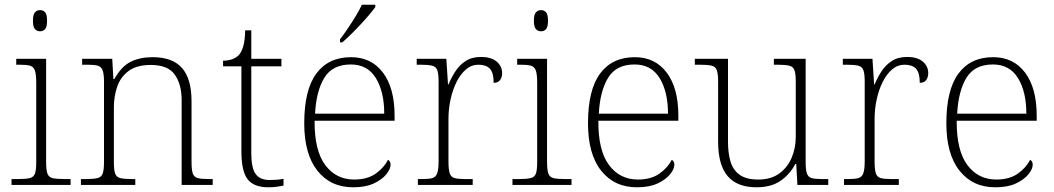

<svg xmlns="http://www.w3.org/2000/svg" viewBox="-20 -786 4479 816"><path d="M29 0V-25H56Q89 -25 106 -29Q123 -33 128.5 -48Q134 -63 134 -97V-435Q134 -471 128 -487Q122 -503 107 -507Q92 -511 64 -511H49V-536H176V-98Q176 -64 181.5 -48.5Q187 -33 203.5 -29Q220 -25 254 -25H280V0ZM150 -653Q137 -653 128.5 -662.5Q120 -672 120 -698Q120 -724 128.5 -733.5Q137 -743 150 -743Q164 -743 172 -733.5Q180 -724 180 -698Q180 -672 172 -662.5Q164 -653 150 -653Z M324 0V-25H344Q377 -25 394 -29Q411 -33 416.5 -48.5Q422 -64 422 -98V-439Q422 -472 416 -487.5Q410 -503 395 -507Q380 -511 352 -511H329V-536H457L462 -450H466Q496 -504 535.5 -523.5Q575 -543 629 -543Q713 -543 753.5 -497Q794 -451 794 -356V-98Q794 -64 799.5 -48.5Q805 -33 821 -29Q837 -25 871 -25H884V0H752V-361Q752 -427 723 -468.5Q694 -510 621 -510Q560 -510 525.5 -483.5Q491 -457 477.5 -416Q464 -375 464 -331V-97Q464 -63 469.5 -48Q475 -33 491.5 -29Q508 -25 541 -25H555V0Z M1121 10Q1059 10 1032.5 -24Q1006 -58 1006 -142V-504H928V-528Q949 -528 966 -534Q983 -540 994 -551Q1005 -562 1013 -586.5Q1021 -611 1022 -657H1048V-536H1176V-504H1048V-134Q1048 -72 1066.5 -46.5Q1085 -21 1126 -21Q1142 -21 1155.5 -22Q1169 -23 1185 -26V3Q1170 6 1153.5 8Q1137 10 1121 10Z M1481 10Q1385 10 1329 -60.5Q1273 -131 1273 -262Q1273 -404 1324.5 -473.5Q1376 -543 1472 -543Q1558 -543 1607.5 -477.5Q1657 -412 1657 -294V-273H1317Q1316 -147 1362 -85Q1408 -23 1485 -23Q1541 -23 1576.5 -48Q1612 -73 1629 -107Q1634 -104 1637 -99Q1640 -94 1640 -86Q1640 -68 1622 -45.5Q1604 -23 1569 -6.5Q1534 10 1481 10ZM1613 -303Q1613 -396 1577.5 -454Q1542 -512 1471 -512Q1393 -512 1358.5 -455.5Q1324 -399 1319 -303ZM1425 -619Q1440 -638 1457.5 -664Q1475 -690 1491.5 -717Q1508 -744 1518 -766H1575V-756Q1566 -743 1549 -723Q1532 -703 1511.5 -681Q1491 -659 1471 -639.5Q1451 -620 1435 -606H1425Z M1756 0V-25H1774Q1802 -25 1817 -29Q1832 -33 1838 -49.5Q1844 -66 1844 -101V-439Q1844 -472 1838.5 -487.5Q1833 -503 1816 -507Q1799 -511 1766 -511H1751V-536H1877L1884 -427H1886Q1898 -456 1915.5 -483Q1933 -510 1959.5 -527Q1986 -544 2025 -544Q2067 -544 2090.5 -524.5Q2114 -505 2114 -475Q2114 -458 2105.5 -446Q2097 -434 2078 -434Q2078 -477 2062 -494Q2046 -511 2013 -511Q1984 -511 1960.5 -491Q1937 -471 1920.5 -438Q1904 -405 1895 -364Q1886 -323 1886 -280V-100Q1886 -65 1891.5 -49Q1897 -33 1912.5 -29Q1928 -25 1956 -25H1989V0Z M2158 0V-25H2185Q2218 -25 2235 -29Q2252 -33 2257.5 -48Q2263 -63 2263 -97V-435Q2263 -471 2257 -487Q2251 -503 2236 -507Q2221 -511 2193 -511H2178V-536H2305V-98Q2305 -64 2310.5 -48.5Q2316 -33 2332.5 -29Q2349 -25 2383 -25H2409V0ZM2279 -653Q2266 -653 2257.5 -662.5Q2249 -672 2249 -698Q2249 -724 2257.5 -733.5Q2266 -743 2279 -743Q2293 -743 2301 -733.5Q2309 -724 2309 -698Q2309 -672 2301 -662.5Q2293 -653 2279 -653Z M2687 10Q2591 10 2535 -60.5Q2479 -131 2479 -262Q2479 -404 2530.5 -473.5Q2582 -543 2678 -543Q2764 -543 2813.5 -477.5Q2863 -412 2863 -294V-273H2523Q2522 -147 2568 -85Q2614 -23 2691 -23Q2747 -23 2782.5 -48Q2818 -73 2835 -107Q2840 -104 2843 -99Q2846 -94 2846 -86Q2846 -68 2828 -45.5Q2810 -23 2775 -6.5Q2740 10 2687 10ZM2819 -303Q2819 -396 2783.5 -454Q2748 -512 2677 -512Q2599 -512 2564.5 -455.5Q2530 -399 2525 -303Z M3195 10Q3113 10 3072.5 -37.5Q3032 -85 3032 -184V-439Q3032 -472 3026.5 -487.5Q3021 -503 3004 -507Q2987 -511 2954 -511H2933V-536H3074V-183Q3074 -136 3084.5 -100Q3095 -64 3123 -43.5Q3151 -23 3203 -23Q3256 -23 3291 -48Q3326 -73 3344 -114.5Q3362 -156 3362 -205V-438Q3362 -472 3356.5 -487.5Q3351 -503 3334 -507Q3317 -511 3284 -511H3269V-536H3404V-97Q3404 -64 3409.5 -48.5Q3415 -33 3430 -29Q3445 -25 3474 -25H3500V0H3369L3364 -89H3360Q3338 -46 3298 -18Q3258 10 3195 10Z M3567 0V-25H3585Q3613 -25 3628 -29Q3643 -33 3649 -49.5Q3655 -66 3655 -101V-439Q3655 -472 3649.5 -487.5Q3644 -503 3627 -507Q3610 -511 3577 -511H3562V-536H3688L3695 -427H3697Q3709 -456 3726.5 -483Q3744 -510 3770.5 -527Q3797 -544 3836 -544Q3878 -544 3901.5 -524.5Q3925 -505 3925 -475Q3925 -458 3916.5 -446Q3908 -434 3889 -434Q3889 -477 3873 -494Q3857 -511 3824 -511Q3795 -511 3771.5 -491Q3748 -471 3731.5 -438Q3715 -405 3706 -364Q3697 -323 3697 -280V-100Q3697 -65 3702.5 -49Q3708 -33 3723.5 -29Q3739 -25 3767 -25H3800V0Z M4210 10Q4114 10 4058 -60.5Q4002 -131 4002 -262Q4002 -404 4053.5 -473.5Q4105 -543 4201 -543Q4287 -543 4336.5 -477.5Q4386 -412 4386 -294V-273H4046Q4045 -147 4091 -85Q4137 -23 4214 -23Q4270 -23 4305.5 -48Q4341 -73 4358 -107Q4363 -104 4366 -99Q4369 -94 4369 -86Q4369 -68 4351 -45.5Q4333 -23 4298 -6.5Q4263 10 4210 10ZM4342 -303Q4342 -396 4306.5 -454Q4271 -512 4200 -512Q4122 -512 4087.5 -455.5Q4053 -399 4048 -303Z"/></svg>

Font: Noto Serif Hentaigana ExtraLight
Style: Regular
Weight: 200
Designer: Kazuhiro Yamada
Foundry: nipponia
Version: Version 1.000